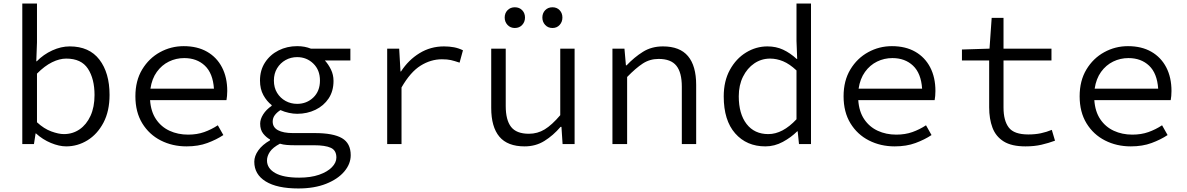

<svg xmlns="http://www.w3.org/2000/svg" viewBox="-20 -814 6710 1085"><path d="M354 13.2Q314.5 13.2 267.8 -6.1Q221.2 -25.4 183.1 -60.1H181.2L171.9 0H106V-793.9H189V-574.2L185.1 -467.8H188Q225.6 -506.3 275.4 -529.1Q325.2 -551.8 374 -551.8Q484.4 -551.8 541.7 -477.1Q599.1 -402.3 599.1 -277.8Q599.1 -186 564.7 -120.8Q530.3 -55.7 474.4 -21.2Q418.5 13.2 354 13.2ZM340.8 -56.2Q390.6 -56.2 429.7 -83Q468.8 -109.9 491.5 -159.4Q514.2 -209 514.2 -276.9Q514.2 -368.7 476.8 -425.8Q439.5 -482.9 354 -482.9Q316.4 -482.9 274.2 -462.2Q231.9 -441.4 189 -397.9V-123Q228.5 -86.4 270 -71.3Q311.5 -56.2 340.8 -56.2Z M830.1 -313H1189Q1183.1 -399.9 1137.7 -442.9Q1092.3 -485.8 1021 -485.8Q975.1 -485.8 934.6 -466.1Q894 -446.3 866.2 -407.7Q838.4 -369.1 830.1 -313ZM1210.9 -106 1242.2 -50.8Q1203.1 -24.9 1151.9 -5.9Q1100.6 13.2 1034.2 13.2Q954.1 13.2 888.4 -20.3Q822.8 -53.7 783.9 -117.2Q745.1 -180.7 745.1 -270Q745.1 -357.9 783.4 -421.4Q821.8 -484.9 884 -519Q946.3 -553.2 1018.1 -553.2Q1095.2 -553.2 1150.1 -521.7Q1205.1 -490.2 1234.6 -433.3Q1264.2 -376.5 1264.2 -299.8Q1264.2 -285.6 1262.9 -272Q1261.7 -258.3 1259.8 -248H828.1Q832.5 -183.6 861.8 -140.1Q891.1 -96.7 938.2 -75Q985.4 -53.2 1043 -53.2Q1093.3 -53.2 1133.8 -67.6Q1174.3 -82 1210.9 -106Z M1666 251Q1545.9 251 1481.4 211.2Q1417 171.4 1417 100.1Q1417 67.9 1439.7 35.9Q1462.4 3.9 1505.9 -21V-25.9Q1484.9 -37.1 1467.5 -58.8Q1450.2 -80.6 1450.2 -115.2Q1450.2 -140.6 1467.3 -167.7Q1484.4 -194.8 1515.1 -215.8V-220.2Q1487.8 -241.2 1468.5 -276.1Q1449.2 -311 1449.2 -358.9Q1449.2 -417.5 1477.8 -461.2Q1506.3 -504.9 1554.2 -529.1Q1602.1 -553.2 1659.2 -553.2Q1681.6 -553.2 1700.7 -549.6Q1719.7 -545.9 1736.8 -539.1H1960V-472.2H1815.9Q1835.4 -451.2 1850.1 -421.4Q1864.7 -391.6 1864.7 -356.9Q1864.7 -299.3 1837.2 -257.8Q1809.6 -216.3 1762.7 -193.6Q1715.8 -170.9 1659.2 -170.9Q1637.2 -170.9 1612.3 -176.3Q1587.4 -181.6 1564.9 -191.9Q1544.9 -179.2 1533 -163.3Q1521 -147.5 1521 -127Q1521 -94.2 1551 -78.1Q1581.1 -62 1634.8 -62H1758.8Q1863.3 -62 1912.6 -33.2Q1961.9 -4.4 1961.9 63Q1961.9 112.3 1925.5 155.3Q1889.2 198.2 1822.8 224.6Q1756.3 251 1666 251ZM1659.2 -227.1Q1712.9 -227.1 1750.5 -262.9Q1788.1 -298.8 1788.1 -358.9Q1788.1 -418.5 1750.5 -454.8Q1712.9 -491.2 1659.2 -491.2Q1623.5 -491.2 1593.8 -474.6Q1564 -458 1545.9 -428.2Q1527.8 -398.4 1527.8 -358.9Q1527.8 -318.8 1545.9 -289.3Q1564 -259.8 1593.8 -243.4Q1623.5 -227.1 1659.2 -227.1ZM1670.9 189.9Q1735.8 189.9 1783 173.6Q1830.1 157.2 1855.5 131.1Q1880.9 105 1880.9 76.2Q1880.9 35.6 1849.4 21.2Q1817.9 6.8 1753.9 6.8H1644Q1620.6 6.8 1599.9 5.1Q1579.1 3.4 1562 -2Q1521.5 19.5 1505.1 43.9Q1488.8 68.4 1488.8 92.8Q1488.8 137.2 1534.9 163.6Q1581.1 189.9 1670.9 189.9Z M2168 0V-539.1H2235.8L2243.2 -410.2H2246.1Q2288.1 -475.1 2350.6 -513.4Q2413.1 -551.8 2488.8 -551.8Q2519 -551.8 2545.2 -546.9Q2571.3 -542 2596.2 -529.8L2577.1 -460Q2548.3 -469.7 2528.3 -474.4Q2508.3 -479 2477.1 -479Q2414.6 -479 2356.9 -443.1Q2299.3 -407.2 2249 -319.8V0Z M2944.8 13.2Q2848.1 13.2 2802 -41.7Q2755.9 -96.7 2755.9 -204.1V-539.1H2837.9V-214.8Q2837.9 -135.7 2868.2 -96.9Q2898.4 -58.1 2968.8 -58.1Q3017.6 -58.1 3058.1 -82.8Q3098.6 -107.4 3146 -163.1V-539.1H3227.1V0H3159.2L3152.8 -97.2H3147.9Q3106 -48.3 3056.6 -17.6Q3007.3 13.2 2944.8 13.2ZM2889.2 -655.8Q2864.3 -655.8 2848.1 -673.1Q2832 -690.4 2832 -714.8Q2832 -739.7 2848.1 -756.3Q2864.3 -772.9 2889.2 -772.9Q2915 -772.9 2930.9 -756.3Q2946.8 -739.7 2946.8 -714.8Q2946.8 -690.4 2930.9 -673.1Q2915 -655.8 2889.2 -655.8ZM3102.1 -655.8Q3076.7 -655.8 3060.8 -673.1Q3044.9 -690.4 3044.9 -714.8Q3044.9 -739.7 3060.8 -756.3Q3076.7 -772.9 3102.1 -772.9Q3127 -772.9 3142.6 -756.3Q3158.2 -739.7 3158.2 -714.8Q3158.2 -690.4 3142.6 -673.1Q3127 -655.8 3102.1 -655.8Z M3440.9 0V-539.1H3508.8L3517.1 -444.8H3521Q3564.5 -490.7 3613.3 -521.2Q3662.1 -551.8 3726.1 -551.8Q3821.8 -551.8 3867.9 -496.8Q3914.1 -441.9 3914.1 -334V0H3833V-324.2Q3833 -404.3 3802.2 -442.6Q3771.5 -481 3702.1 -481Q3652.3 -481 3612.5 -455.1Q3572.8 -429.2 3523.9 -378.9V0Z M4305.2 13.2Q4199.2 13.2 4134.5 -60.3Q4069.8 -133.8 4069.8 -269Q4069.8 -356 4104.7 -419.4Q4139.6 -482.9 4196 -517.3Q4252.4 -551.8 4316.9 -551.8Q4365.7 -551.8 4405.5 -533.2Q4445.3 -514.6 4481.9 -481H4484.9L4481 -583V-793.9H4563V0H4495.1L4487.8 -71.8H4484.9Q4450.7 -37.6 4403.8 -12.2Q4356.9 13.2 4305.2 13.2ZM4321.8 -56.2Q4402.8 -56.2 4481 -140.1V-416Q4441.9 -452.6 4405.3 -467.8Q4368.7 -482.9 4332 -482.9Q4282.7 -482.9 4242.7 -455.8Q4202.6 -428.7 4178.7 -380.6Q4154.8 -332.5 4154.8 -270Q4154.8 -170.4 4199 -113.3Q4243.2 -56.2 4321.8 -56.2Z M4832 -313H5190.9Q5185.1 -399.9 5139.6 -442.9Q5094.2 -485.8 5022.9 -485.8Q4977.1 -485.8 4936.5 -466.1Q4896 -446.3 4868.2 -407.7Q4840.3 -369.1 4832 -313ZM5212.9 -106 5244.1 -50.8Q5205.1 -24.9 5153.8 -5.9Q5102.5 13.2 5036.1 13.2Q4956.1 13.2 4890.4 -20.3Q4824.7 -53.7 4785.9 -117.2Q4747.1 -180.7 4747.1 -270Q4747.1 -357.9 4785.4 -421.4Q4823.7 -484.9 4886 -519Q4948.2 -553.2 5020 -553.2Q5097.2 -553.2 5152.1 -521.7Q5207 -490.2 5236.6 -433.3Q5266.1 -376.5 5266.1 -299.8Q5266.1 -285.6 5264.9 -272Q5263.7 -258.3 5261.7 -248H4830.1Q4834.5 -183.6 4863.8 -140.1Q4893.1 -96.7 4940.2 -75Q4987.3 -53.2 5044.9 -53.2Q5095.2 -53.2 5135.7 -67.6Q5176.3 -82 5212.9 -106Z M5774.9 13.2Q5696.8 13.2 5652.1 -14.6Q5607.4 -42.5 5588.6 -92.3Q5569.8 -142.1 5569.8 -208V-472.2H5416V-534.2L5571.8 -539.1L5584 -712.9H5650.9V-539.1H5921.9V-472.2H5650.9V-206.1Q5650.9 -132.3 5680.7 -93.3Q5710.4 -54.2 5791 -54.2Q5830.1 -54.2 5862.1 -61Q5894 -67.9 5923.8 -80.1L5941.9 -19Q5905.3 -5.4 5865.2 3.9Q5825.2 13.2 5774.9 13.2Z M6166 -313H6524.9Q6519 -399.9 6473.6 -442.9Q6428.2 -485.8 6356.9 -485.8Q6311 -485.8 6270.5 -466.1Q6230 -446.3 6202.1 -407.7Q6174.3 -369.1 6166 -313ZM6546.9 -106 6578.1 -50.8Q6539.1 -24.9 6487.8 -5.9Q6436.5 13.2 6370.1 13.2Q6290 13.2 6224.4 -20.3Q6158.7 -53.7 6119.9 -117.2Q6081.1 -180.7 6081.1 -270Q6081.1 -357.9 6119.4 -421.4Q6157.7 -484.9 6220 -519Q6282.2 -553.2 6354 -553.2Q6431.2 -553.2 6486.1 -521.7Q6541 -490.2 6570.6 -433.3Q6600.1 -376.5 6600.1 -299.8Q6600.1 -285.6 6598.9 -272Q6597.7 -258.3 6595.7 -248H6164.1Q6168.5 -183.6 6197.8 -140.1Q6227.1 -96.7 6274.2 -75Q6321.3 -53.2 6378.9 -53.2Q6429.2 -53.2 6469.7 -67.6Q6510.3 -82 6546.9 -106Z"/></svg>

Font: Shanggu Mono N
Style: Regular
Weight: 350
Designer: GuiWonder
Version: Version 1.021